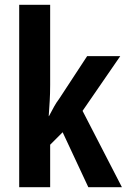

<svg xmlns="http://www.w3.org/2000/svg" viewBox="-20 -780 528 800"><path d="M189 -426V-760H60V0H189V-177L241 -229L348 0H488L324 -318L481 -546H343L227 -369C209 -345 203 -331 184 -296H183C186 -343 189 -375 189 -426Z"/></svg>

Font: Noto Sans Kannada ExtraCondensed
Style: Bold
Weight: 700
Width: 2
Designer: Jelle Bosma - Monotype Design Team
Foundry: Monotype Imaging Inc.
Version: Version 2.005